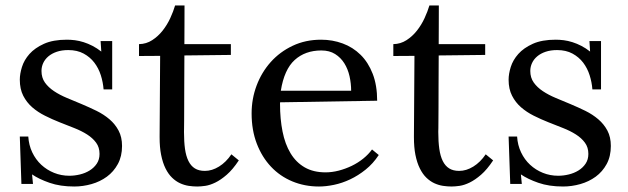

<svg xmlns="http://www.w3.org/2000/svg" viewBox="-20 -660 2275 696"><path d="M231.4 -22.9Q250.5 -22.9 269.8 -27.6Q289.1 -32.2 304.9 -42Q320.8 -51.8 330.8 -66.7Q340.8 -81.5 340.8 -102.1Q340.8 -126 328.4 -142.8Q315.9 -159.7 295.7 -172.6Q275.4 -185.5 249.3 -195.8Q223.1 -206.1 196 -216.8Q168.9 -227.5 143.1 -240.5Q117.2 -253.4 96.9 -271Q76.7 -288.6 64.2 -313Q51.8 -337.4 51.8 -371.1Q51.8 -392.1 59.6 -417.2Q67.4 -442.4 86.9 -464.4Q106.4 -486.3 139.4 -501.2Q172.4 -516.1 222.7 -516.1Q236.3 -516.1 251.7 -514.2Q267.1 -512.2 283.2 -507.1Q299.3 -502 315.4 -493.7Q331.5 -485.4 347.2 -473.1L344.7 -511.2H386.7V-335.9H355.5Q353.5 -361.8 345.5 -387.2Q337.4 -412.6 322 -432.9Q306.6 -453.1 283.2 -465.8Q259.8 -478.5 227.5 -478.5Q204.1 -478.5 186 -472.4Q168 -466.3 155.5 -455.8Q143.1 -445.3 136.7 -431.6Q130.4 -418 130.4 -402.8Q130.4 -378.4 142.8 -360.8Q155.3 -343.3 175.8 -329.6Q196.3 -315.9 222.7 -304.9Q249 -293.9 276.4 -282.5Q303.7 -271 330.1 -258.1Q356.4 -245.1 377 -227.5Q397.5 -210 409.9 -186.5Q422.4 -163.1 422.4 -130.9Q422.4 -93.3 407.2 -65.4Q392.1 -37.6 367.4 -19.5Q342.8 -1.5 311.8 7.3Q280.8 16.1 249 16.1Q198.2 16.1 159.7 2.7Q121.1 -10.7 96.2 -27.8L99.6 6.8H57.6L51.8 -165H82.5Q84.5 -133.8 96.9 -107.7Q109.4 -81.5 129.6 -62.7Q149.9 -43.9 176 -33.4Q202.1 -22.9 231.4 -22.9Z M483.9 -500Q510.3 -500.5 531.7 -514.4Q553.2 -528.3 569.6 -549.1Q585.9 -569.8 597.2 -594.2Q608.4 -618.7 614.7 -640.1H648.9Q648.9 -600.1 648.7 -565.4Q648.4 -530.8 648.4 -500H816.9V-460.9L648.4 -459Q647.9 -394 647.9 -348.1Q647.9 -302.2 647.7 -271.5Q647.5 -240.7 647.5 -222.9Q647.5 -205.1 647.2 -195.8Q647 -186.5 647 -183.8Q647 -181.2 647 -180.7Q647 -146.5 650.6 -120.4Q654.3 -94.2 663.1 -76.4Q671.9 -58.6 686.3 -49.6Q700.7 -40.5 722.7 -40.5Q748.5 -40.5 773.9 -56.2Q799.3 -71.8 818.8 -100.6L845.7 -78.6Q823.7 -45.4 802 -26.6Q780.3 -7.8 760.7 1.7Q741.2 11.2 724.4 13.7Q707.5 16.1 694.8 16.1Q679.7 16.1 663.8 13.7Q647.9 11.2 632.6 4.2Q617.2 -2.9 603.8 -15.9Q590.3 -28.8 580.1 -49.3Q569.8 -69.8 564 -99.1Q558.6 -126 558.6 -162.6V-168.5L560.5 -457.5L483.9 -457Z M1145 -477.1Q1086.4 -477.1 1048.3 -442.6Q1010.3 -408.2 998 -331.1H1252.9Q1252.9 -357.4 1247.1 -383.5Q1241.2 -409.7 1228.3 -430.4Q1215.3 -451.2 1194.8 -464.1Q1174.3 -477.1 1145 -477.1ZM1347.2 -294.9 995.1 -289.1V-283.2Q995.1 -229 1004.2 -183.3Q1013.2 -137.7 1033.2 -104.5Q1053.2 -71.3 1084.7 -53.2Q1116.2 -35.2 1160.2 -35.2Q1183.6 -35.2 1208 -41.5Q1232.4 -47.9 1255.1 -58.8Q1277.8 -69.8 1296.9 -85.2Q1315.9 -100.6 1328.6 -118.2L1353 -98.1Q1332.5 -66.9 1305.4 -45.2Q1278.3 -23.4 1249.3 -9.8Q1220.2 3.9 1190.9 10Q1161.6 16.1 1136.2 16.1Q1084.5 16.1 1039.8 -2.4Q995.1 -21 962.4 -55.7Q929.7 -90.3 910.9 -139.2Q892.1 -188 892.1 -249Q892.1 -301.8 910.2 -349.9Q928.2 -397.9 961.4 -435.1Q994.6 -472.2 1041 -494.1Q1087.4 -516.1 1144 -516.1Q1185.5 -516.1 1222.4 -502.4Q1259.3 -488.8 1287.1 -461.4Q1314.9 -434.1 1331.1 -392.3Q1347.2 -350.6 1347.2 -294.9Z M1405.8 -500Q1432.1 -500.5 1453.6 -514.4Q1475.1 -528.3 1491.5 -549.1Q1507.8 -569.8 1519 -594.2Q1530.3 -618.7 1536.6 -640.1H1570.8Q1570.8 -600.1 1570.6 -565.4Q1570.3 -530.8 1570.3 -500H1738.8V-460.9L1570.3 -459Q1569.8 -394 1569.8 -348.1Q1569.8 -302.2 1569.6 -271.5Q1569.3 -240.7 1569.3 -222.9Q1569.3 -205.1 1569.1 -195.8Q1568.8 -186.5 1568.8 -183.8Q1568.8 -181.2 1568.8 -180.7Q1568.8 -146.5 1572.5 -120.4Q1576.2 -94.2 1585 -76.4Q1593.8 -58.6 1608.2 -49.6Q1622.6 -40.5 1644.5 -40.5Q1670.4 -40.5 1695.8 -56.2Q1721.2 -71.8 1740.7 -100.6L1767.6 -78.6Q1745.6 -45.4 1723.9 -26.6Q1702.1 -7.8 1682.6 1.7Q1663.1 11.2 1646.2 13.7Q1629.4 16.1 1616.7 16.1Q1601.6 16.1 1585.7 13.7Q1569.8 11.2 1554.4 4.2Q1539.1 -2.9 1525.6 -15.9Q1512.2 -28.8 1502 -49.3Q1491.7 -69.8 1485.8 -99.1Q1480.5 -126 1480.5 -162.6V-168.5L1482.4 -457.5L1405.8 -457Z M2003.4 -22.9Q2022.5 -22.9 2041.7 -27.6Q2061 -32.2 2076.9 -42Q2092.8 -51.8 2102.8 -66.7Q2112.8 -81.5 2112.8 -102.1Q2112.8 -126 2100.3 -142.8Q2087.9 -159.7 2067.6 -172.6Q2047.4 -185.5 2021.2 -195.8Q1995.1 -206.1 1968 -216.8Q1940.9 -227.5 1915 -240.5Q1889.2 -253.4 1868.9 -271Q1848.6 -288.6 1836.2 -313Q1823.7 -337.4 1823.7 -371.1Q1823.7 -392.1 1831.5 -417.2Q1839.4 -442.4 1858.9 -464.4Q1878.4 -486.3 1911.4 -501.2Q1944.3 -516.1 1994.6 -516.1Q2008.3 -516.1 2023.7 -514.2Q2039.1 -512.2 2055.2 -507.1Q2071.3 -502 2087.4 -493.7Q2103.5 -485.4 2119.1 -473.1L2116.7 -511.2H2158.7V-335.9H2127.4Q2125.5 -361.8 2117.4 -387.2Q2109.4 -412.6 2094 -432.9Q2078.6 -453.1 2055.2 -465.8Q2031.7 -478.5 1999.5 -478.5Q1976.1 -478.5 1958 -472.4Q1939.9 -466.3 1927.5 -455.8Q1915 -445.3 1908.7 -431.6Q1902.3 -418 1902.3 -402.8Q1902.3 -378.4 1914.8 -360.8Q1927.2 -343.3 1947.8 -329.6Q1968.3 -315.9 1994.6 -304.9Q2021 -293.9 2048.3 -282.5Q2075.7 -271 2102.1 -258.1Q2128.4 -245.1 2148.9 -227.5Q2169.4 -210 2181.9 -186.5Q2194.3 -163.1 2194.3 -130.9Q2194.3 -93.3 2179.2 -65.4Q2164.1 -37.6 2139.4 -19.5Q2114.7 -1.5 2083.7 7.3Q2052.7 16.1 2021 16.1Q1970.2 16.1 1931.6 2.7Q1893.1 -10.7 1868.2 -27.8L1871.6 6.8H1829.6L1823.7 -165H1854.5Q1856.4 -133.8 1868.9 -107.7Q1881.3 -81.5 1901.6 -62.7Q1921.9 -43.9 1948 -33.4Q1974.1 -22.9 2003.4 -22.9Z"/></svg>

Font: DimaThulth2
Style: Regular
Weight: 400
Designer: R.Balvardi
Foundry: R.Balvardi (R.Balvardi@gmail.com)
Version: Version 1.00;November 13, 2018;FontCreator 11.5.0.2427 64-bi